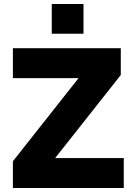

<svg xmlns="http://www.w3.org/2000/svg" viewBox="-20 -948 665 968"><path d="M45 0V-135L376 -554H45V-705H589V-570L258 -151H604V0ZM241 -778V-928H401V-778Z"/></svg>

Font: Nunito Sans Black
Style: Regular
Weight: 900
Designer: Vernon Adams
Foundry: Vernon Adams
Version: Version 3.006; ttfautohint (v1.8.3)